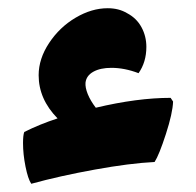

<svg xmlns="http://www.w3.org/2000/svg" viewBox="-20 -392 477 467"><path d="M401 -145Q400 -117 383.5 -66Q367 -15 356 2Q296 5 210.5 20.5Q125 36 56 55Q48 43 42 13Q36 -17 36 -44Q36 -63 39 -71Q77 -90 120 -104Q74 -151 74 -209Q74 -249 99.5 -287.5Q125 -326 164 -349Q203 -372 242 -372Q269 -372 289 -360Q312 -348 324 -326Q336 -304 336 -278Q336 -241 317 -214Q283 -227 251 -227Q224 -227 207 -217.5Q190 -208 188 -191Q187 -179 193.5 -163Q200 -147 213 -130Q314 -154 395 -154Z"/></svg>

Font: Lalezar
Style: Regular
Weight: 400
Designer: Borna Izadpanah
Foundry: Borna Izadpanah
Version: Version 1.003;November 28, 2018;FontCreator 11.5.0.2421 64-b